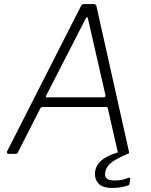

<svg xmlns="http://www.w3.org/2000/svg" viewBox="-20 -762 746 951"><path d="M22 0Q18 0 15.5 -3.5Q13 -7 15 -12L381 -732Q384 -738 387.5 -740Q391 -742 398 -742H442Q450 -742 454 -738.5Q458 -735 458 -730L619 -10Q620 -6 618 -3Q616 0 611 0H576Q564 0 563 -10L514 -226Q513 -232 506 -232H191Q183 -232 179 -224L68 -6Q67 -2 64 -1Q61 0 56 0H22ZM494 -280Q504 -280 502 -292L416 -668Q414 -678 410.5 -677Q407 -676 402 -665L211 -293Q207 -285 207.5 -282.5Q208 -280 212 -280ZM451 88Q454 67 466.5 49.5Q479 32 505 17Q531 2 574 -10L613 0Q559 22 532 43Q505 64 501 93Q498 113 509 122.5Q520 132 549 132Q573 132 591 127Q609 122 616 119Q621 117 623.5 118.5Q626 120 625 125L622 147Q621 151 619.5 153Q618 155 616 156Q603 161 581.5 165Q560 169 536 169Q487 169 467 146Q447 123 451 88Z"/></svg>

Font: Libre Franklin Thin ExtraLight
Style: Italic
Weight: 250
Italic angle: -8°
Version: Version 3.000